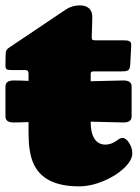

<svg xmlns="http://www.w3.org/2000/svg" viewBox="-20 -674 512 703"><path d="M312 -227.5Q312 -187.5 325.9 -166Q339.8 -144.5 366.2 -144.5Q388.2 -144.5 410.2 -161.1Q420.4 -168.9 428.7 -168.9Q440.9 -168.9 452.6 -150.9Q464.4 -132.8 464.4 -112.8Q464.4 -87.4 434.6 -58.8Q404.8 -30.3 358.6 -11Q312.5 8.3 269 8.3Q137.2 8.3 101.1 -78.6Q84.5 -118.2 84.5 -187.5V-227.1Q51.3 -225.6 29.8 -225.6Q0 -225.6 0 -247.6V-357.4Q0 -379.4 29.8 -379.4Q51.8 -379.4 84.5 -377.9V-402.8Q84.5 -410.6 81.8 -414.1Q79.1 -417.5 71.3 -417.5H20Q7.8 -417.5 3.9 -420.9Q0 -424.3 0 -433.1Q0 -462.4 1 -480Q2 -492.2 11.7 -498.5L221.7 -639.6Q244.6 -654.3 272.9 -654.3Q293.5 -654.3 305.7 -643.8Q317.9 -633.3 317.9 -611.8Q317.9 -595.2 316.9 -568.1Q315.9 -541 315.9 -538.1Q315.9 -530.3 318.6 -528.3Q321.3 -526.4 330.1 -526.4H432.1Q448.2 -526.4 454.3 -522.9Q460.4 -519.5 460.4 -509.8Q460.4 -503.4 460 -498.5L457 -439.5Q456.5 -429.7 454.6 -424.1Q452.6 -418.5 447.5 -416Q442.4 -413.6 437.7 -413.1Q433.1 -412.6 422.9 -412.6H321.8Q315.9 -412.6 314 -410.4Q312 -408.2 312 -402.3V-376.5Q342.3 -377 380.4 -378.2Q418.5 -379.4 432.1 -379.4Q461.9 -379.4 461.9 -357.4V-247.6Q461.9 -225.6 432.1 -225.6Q418.5 -225.6 380.4 -226.8Q342.3 -228 312 -228.5Z"/></svg>

Font: Cooper* Black
Style: Regular
Weight: 900
Designer: Owen Earl
Foundry: indestructible type*
Version: Version 0.001